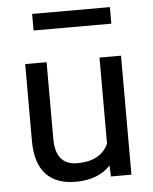

<svg xmlns="http://www.w3.org/2000/svg" viewBox="-52 -753 644 807"><g transform="rotate(-5 270.0 -349.5)"><path d="M384.3 -2 382.3 -46.4Q330.6 9.3 234.9 9.3Q152.3 9.3 109.4 -37.6Q66.9 -84.5 66.4 -175.8V-499.5V-502H68.8H154.3H156.7V-499.5V-178.7Q156.7 -67.9 249 -67.9Q347.2 -67.9 379.9 -138.7V-499.5V-502H382.3H468.3H470.7V-499.5V-2V0H468.3H386.2H384.3ZM441.9 -639.6H113.8V-709.5H441.9Z"/></g></svg>

Font: MAUL
Style: Regular
Weight: 400
Designer: MAUL
Version: Version 1.0; 2020; ttfautohint (v1.8.3)